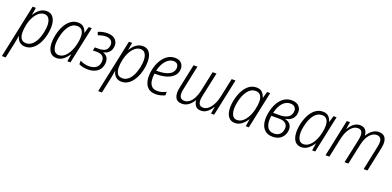

<svg xmlns="http://www.w3.org/2000/svg" viewBox="-31 -1448 5286 2590"><g transform="rotate(20 2612.0 -152.5)"><path d="M-32 236 130 -532H176L159 -426H161Q230 -541 329 -541Q389 -541 421 -501.5Q453 -462 459 -396Q465 -330 448 -251Q432 -177 400 -118Q368 -59 322 -24.5Q276 10 219 10Q169 10 136.5 -17.5Q104 -45 92 -94H88Q85 -70 80 -40Q75 -10 70 13L22 236ZM214 -38Q258 -38 293.5 -66.5Q329 -95 354 -145Q379 -195 393 -260Q407 -325 404 -377.5Q401 -430 378.5 -461.5Q356 -493 313 -493Q273 -493 237 -464.5Q201 -436 173 -385.5Q145 -335 131 -267Q118 -208 119 -155.5Q120 -103 142 -70.5Q164 -38 214 -38Z M668 10Q611 10 578.5 -27Q546 -64 539 -129.5Q532 -195 550 -279Q567 -355 599 -414Q631 -473 677 -507Q723 -541 782 -541Q838 -541 866.5 -510Q895 -479 905 -440H908L935 -532H979L866 0H822L838 -105H836Q803 -53 760.5 -21.5Q718 10 668 10ZM683 -38Q743 -38 793 -99.5Q843 -161 867 -264Q882 -327 880.5 -379Q879 -431 856.5 -462Q834 -493 786 -493Q719 -493 672.5 -431Q626 -369 605 -270Q582 -164 602.5 -101Q623 -38 683 -38Z M1117 10Q1080 10 1046 2.5Q1012 -5 988 -18V-69Q1048 -37 1117 -37Q1173 -37 1210.5 -60.5Q1248 -84 1259 -134Q1270 -189 1243.5 -222Q1217 -255 1157 -255H1095L1106 -303H1162Q1216 -303 1249.5 -321Q1283 -339 1293 -386Q1303 -436 1276.5 -464.5Q1250 -493 1196 -493Q1145 -493 1088 -469L1071 -513Q1135 -541 1202 -541Q1284 -541 1322.5 -497Q1361 -453 1348 -386Q1330 -299 1237 -279L1236 -276Q1273 -264 1291.5 -240.5Q1310 -217 1314 -186.5Q1318 -156 1311 -124Q1297 -59 1246 -24.5Q1195 10 1117 10Z M1350 236 1512 -532H1558L1541 -426H1543Q1612 -541 1711 -541Q1771 -541 1803 -501.5Q1835 -462 1841 -396Q1847 -330 1830 -251Q1814 -177 1782 -118Q1750 -59 1704 -24.5Q1658 10 1601 10Q1551 10 1518.5 -17.5Q1486 -45 1474 -94H1470Q1467 -70 1462 -40Q1457 -10 1452 13L1404 236ZM1596 -38Q1640 -38 1675.5 -66.5Q1711 -95 1736 -145Q1761 -195 1775 -260Q1789 -325 1786 -377.5Q1783 -430 1760.5 -461.5Q1738 -493 1695 -493Q1655 -493 1619 -464.5Q1583 -436 1555 -385.5Q1527 -335 1513 -267Q1500 -208 1501 -155.5Q1502 -103 1524 -70.5Q1546 -38 1596 -38Z M2091 10Q2029 10 1992.5 -16.5Q1956 -43 1939.5 -86.5Q1923 -130 1922.5 -182Q1922 -234 1933 -285Q1949 -359 1982.5 -416.5Q2016 -474 2064.5 -507.5Q2113 -541 2173 -541Q2242 -541 2273.5 -498Q2305 -455 2292 -394Q2277 -324 2202 -284.5Q2127 -245 2001 -245H1983Q1975 -191 1981.5 -143.5Q1988 -96 2016 -67Q2044 -38 2099 -38Q2132 -38 2162.5 -47Q2193 -56 2222 -71V-21Q2196 -8 2162.5 1Q2129 10 2091 10ZM2167 -493Q2112 -493 2063 -440.5Q2014 -388 1991 -291H2010Q2105 -291 2165.5 -318.5Q2226 -346 2238 -401Q2246 -436 2229.5 -464.5Q2213 -493 2167 -493Z M2469 10Q2395 10 2371.5 -43.5Q2348 -97 2366 -181L2440 -532H2495L2421 -179Q2407 -116 2420.5 -77Q2434 -38 2486 -38Q2525 -38 2558 -64Q2591 -90 2614.5 -135Q2638 -180 2651 -237L2714 -532H2769L2693 -179Q2685 -140 2686.5 -108.5Q2688 -77 2704.5 -57.5Q2721 -38 2757 -38Q2813 -38 2860.5 -99.5Q2908 -161 2930 -263L2987 -532H3042L2929 0H2884L2900 -100H2897Q2881 -73 2858.5 -47.5Q2836 -22 2807 -6Q2778 10 2741 10Q2686 10 2661.5 -23Q2637 -56 2634 -99H2631Q2615 -72 2592 -47Q2569 -22 2538 -6Q2507 10 2469 10Z M3229 10Q3172 10 3139.5 -27Q3107 -64 3100 -129.5Q3093 -195 3111 -279Q3128 -355 3160 -414Q3192 -473 3238 -507Q3284 -541 3343 -541Q3399 -541 3427.5 -510Q3456 -479 3466 -440H3469L3496 -532H3540L3427 0H3383L3399 -105H3397Q3364 -53 3321.5 -21.5Q3279 10 3229 10ZM3244 -38Q3304 -38 3354 -99.5Q3404 -161 3428 -264Q3443 -327 3441.5 -379Q3440 -431 3417.5 -462Q3395 -493 3347 -493Q3280 -493 3233.5 -431Q3187 -369 3166 -270Q3143 -164 3163.5 -101Q3184 -38 3244 -38Z M3770 10Q3697 10 3655.5 -28.5Q3614 -67 3602.5 -133.5Q3591 -200 3609 -285Q3633 -402 3696 -471.5Q3759 -541 3850 -541Q3921 -541 3957.5 -499Q3994 -457 3981 -389Q3971 -342 3936.5 -313Q3902 -284 3848 -275V-273Q3905 -261 3930.5 -221Q3956 -181 3943 -122Q3931 -63 3886 -26.5Q3841 10 3770 10ZM3846 -494Q3785 -494 3738.5 -444.5Q3692 -395 3668 -296H3757Q3822 -296 3868.5 -318Q3915 -340 3926 -392Q3936 -437 3914.5 -465.5Q3893 -494 3846 -494ZM3774 -37Q3819 -37 3850 -61.5Q3881 -86 3889 -132Q3900 -187 3869.5 -218.5Q3839 -250 3772 -250H3659Q3643 -151 3672.5 -93.5Q3702 -36 3774 -37Z M4182 10Q4125 10 4092.5 -27Q4060 -64 4053 -129.5Q4046 -195 4064 -279Q4081 -355 4113 -414Q4145 -473 4191 -507Q4237 -541 4296 -541Q4352 -541 4380.5 -510Q4409 -479 4419 -440H4422L4449 -532H4493L4380 0H4336L4352 -105H4350Q4317 -53 4274.5 -21.5Q4232 10 4182 10ZM4197 -38Q4257 -38 4307 -99.5Q4357 -161 4381 -264Q4396 -327 4394.5 -379Q4393 -431 4370.5 -462Q4348 -493 4300 -493Q4233 -493 4186.5 -431Q4140 -369 4119 -270Q4096 -164 4116.5 -101Q4137 -38 4197 -38Z M4528 0 4640 -532H4686L4669 -430H4672Q4688 -458 4710.5 -483.5Q4733 -509 4763 -525Q4793 -541 4830 -541Q4881 -541 4907 -511.5Q4933 -482 4936 -431H4938Q4955 -459 4978 -484Q5001 -509 5031.5 -525Q5062 -541 5100 -541Q5151 -541 5177.5 -515.5Q5204 -490 5209.5 -447Q5215 -404 5204 -351L5130 0H5075L5149 -352Q5158 -391 5156 -423Q5154 -455 5137 -474Q5120 -493 5084 -493Q5046 -493 5013 -467.5Q4980 -442 4956 -398Q4932 -354 4920 -298L4856 0H4801L4876 -349Q4884 -385 4883 -418Q4882 -451 4866.5 -472Q4851 -493 4813 -493Q4756 -493 4708.5 -432.5Q4661 -372 4640 -269L4583 0Z"/></g></svg>

Font: Noto Sans SemiCondensed Light
Style: Italic
Weight: 300
Width: 4
Italic angle: -12°
Designer: Monotype Design Team
Foundry: Monotype Imaging Inc.
Version: Version 2.013; ttfautohint (v1.8.4.7-5d5b)